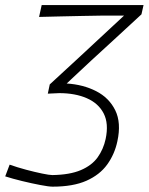

<svg xmlns="http://www.w3.org/2000/svg" viewBox="-87 -514 572 737"><path d="M115 202.5Q100.5 202.5 67.8 196.2Q35 190 -2 181Q-39 172 -67 163L-50 118Q-20.5 128.5 13.2 137.5Q47 146.5 74.8 152.2Q102.5 158 114 158Q181 157 223.2 139Q265.5 121 287.8 90Q310 59 318.5 19.5Q331 -39.5 311 -78.5Q291 -117.5 246.2 -137Q201.5 -156.5 140.5 -156.5Q130 -156 118.2 -155.5Q106.5 -155 96.5 -154.5L104 -190Q131 -215 158.5 -240.2Q186 -265.5 212 -289.5L389 -454H298Q269 -453.5 229 -452.8Q189 -452 145.5 -451Q102 -450 63 -449L73 -494.5H464L456 -459Q407.5 -414 359 -369.5Q310.5 -325 262 -280.5L169 -193.5Q232.5 -189.5 282.2 -164Q332 -138.5 355.5 -90.5Q379 -42.5 363.5 28.5Q353 78 324.5 117.5Q296 157 244.8 179.8Q193.5 202.5 115 202.5Z"/></svg>

Font: Commissioner Loud ExtraLight
Style: Italic
Weight: 200
Italic angle: -12°
Designer: Kostas Bartsokas
Foundry: Kostas Bartsokas
Version: Version 1.000; ttfautohint (v1.8.3)